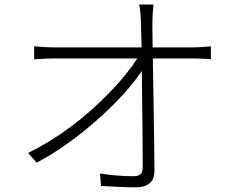

<svg xmlns="http://www.w3.org/2000/svg" viewBox="-20 -792 1040 831"><path d="M640.6 -586.9H818.4Q848.6 -586.9 892.6 -591.8V-536.1Q836.9 -539.1 819.3 -539.1H641.6Q642.6 -483.4 644.5 -354.5Q648.4 -125 648.4 -48.8Q646.5 17.6 569.3 18.6Q506.8 18.6 417 12.7L413.1 -41Q486.3 -29.3 558.6 -29.3Q593.8 -29.3 596.7 -57.6Q597.7 -62.5 597.7 -68.4Q597.7 -188.5 593.8 -484.4Q509.8 -362.3 357.4 -236.3Q246.1 -144.5 138.7 -87.9L101.6 -129.9Q293.9 -224.6 459 -396.5Q532.2 -472.7 574.2 -539.1H210Q186.5 -539.1 127.9 -535.2V-591.8Q178.7 -586.9 210 -586.9H592.8Q590.8 -672.9 589.8 -699.2Q587.9 -749 582 -772.5H644.5Q639.6 -729.5 639.6 -699.2Q639.6 -691.4 639.6 -668Q640.6 -618.2 640.6 -586.9Z"/></svg>

Font: Taipei Sans TC Beta Light
Style: Regular
Weight: 300
Designer: JT Foundry
Foundry: JT Foundry
Version: Version 1.000